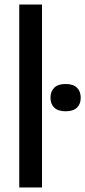

<svg xmlns="http://www.w3.org/2000/svg" viewBox="-20 -828 376 848"><path d="M65 0V-808H165.5V0ZM270 -336.5Q236.5 -336.5 219.8 -352.5Q203 -368.5 203 -396.5Q203 -424.5 219.8 -440.8Q236.5 -457 270 -457Q303 -457 319.8 -440.8Q336.5 -424.5 336.5 -396.5Q336.5 -368.5 319.8 -352.5Q303 -336.5 270 -336.5Z"/></svg>

Font: Encode Sans SemiCondensed SemiCondensed Medium
Style: Regular
Weight: 500
Width: 4
Designer: Multiple Designers
Foundry: Impallari Type
Version: Version 3.000; ttfautohint (v1.8.3) -l 8 -r 50 -G 200 -x 14 